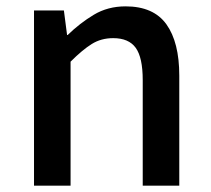

<svg xmlns="http://www.w3.org/2000/svg" viewBox="-20 -584 664 604"><path d="M87 0V-551H181L191 -474H193Q231 -511 275 -537.5Q319 -564 375 -564Q463 -564 503.5 -507.5Q544 -451 544 -346V0H429V-332Q429 -403 407 -433.5Q385 -464 336 -464Q298 -464 268.5 -445.5Q239 -427 202 -390V0Z"/></svg>

Font: Noto Sans SC Medium
Style: Regular
Weight: 500
Designer: Ryoko NISHIZUKA  (kana, bopomofo & ideographs); Paul D. Hunt (Latin, Greek & Cyrillic); Sandoll Communications , Soo-you
Foundry: Adobe
Version: Version 2.004-H2;hotconv 1.0.118;makeotfexe 2.5.65603